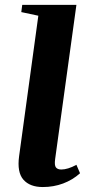

<svg xmlns="http://www.w3.org/2000/svg" viewBox="-20 -763 365 794"><path d="M157 10.5Q103.5 10.5 76.8 -20Q50 -50.5 59 -117L138.5 -698L68 -713L72 -743H296L208 -105Q204.5 -79.5 211.2 -70.8Q218 -62 233.5 -62Q246.5 -62 262.2 -66.8Q278 -71.5 296 -81.5L311 -46.5Q280.5 -19 241 -4.2Q201.5 10.5 157 10.5Z"/></svg>

Font: Merriweather 96pt
Style: Bold Italic
Weight: 700
Italic angle: -7.8°
Version: Version 2.101